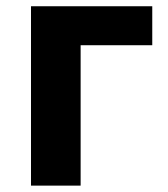

<svg xmlns="http://www.w3.org/2000/svg" viewBox="-20 -582 527 602"><path d="M457.4 -562.4V-440.2H232.8V0H77.2V-562.4Z"/></svg>

Font: 寒蝉端黑体 Light
Style: Regular
Weight: 300
Designer: ChillDuanSans {Warren2060}; 
Source Han Sans {Ryoko NISHIZUKA 西塚涼子 (kana, bopomofo & ideographs); Paul D. Hunt (Latin, G
Foundry: ChillType&Adobe
Version: Version 1.300;Glyphs 3.3 (3306)